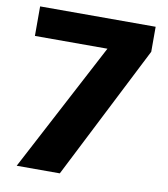

<svg xmlns="http://www.w3.org/2000/svg" viewBox="-80 -767 729 835"><g transform="rotate(10 285.0 -350.0)"><path d="M540 -700.2V-589.8L240.2 0H49.8L350.1 -569.8H29.8V-700.2Z"/></g></svg>

Font: Fivo Sans Heavy
Style: Regular
Weight: 900
Designer: Alexander Slobzheninov
Foundry: Alexander Slobzheninov
Version: 1.0